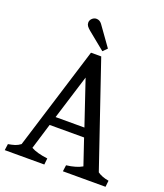

<svg xmlns="http://www.w3.org/2000/svg" viewBox="-153 -955 906 1058"><g transform="rotate(20 299.5 -426.5)"><path d="M77 -63 264 -667H324L530 -62Q555 -44 596 -37L592 0H342L347 -37Q405 -44 439 -64L388 -215H186L140 -64Q173 -45 237 -37L233 0H1L6 -37Q29 -41 45 -46Q61 -51 77 -63ZM371 -267 283 -528 202 -267ZM193 -818Q193 -832 204 -842.5Q215 -853 229 -853Q248 -853 261 -836L344 -720L320 -696L218 -779Q205 -790 199 -798.5Q193 -807 193 -818Z"/></g></svg>

Font: Caladea
Style: Regular
Weight: 400
Designer: Carolina Giovagnoli and Andres Torresi
Foundry: Carolina Giovagnoli & Andres Torresi
Version: Version 1.001